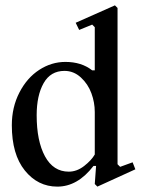

<svg xmlns="http://www.w3.org/2000/svg" viewBox="-20 -691 538 721"><path d="M335.9 0 340.8 -67.9H331.1Q271.5 9.8 195.3 9.8Q122.1 9.8 73.2 -50.8Q24.4 -111.3 24.4 -220.7Q24.4 -288.6 53 -343.8Q81.5 -398.9 127.4 -428.7Q173.3 -458.5 225.6 -458.5Q286.1 -458.5 326.2 -426.8H335.9V-588.9L326.2 -598.6L277.3 -578.6L264.2 -605.5L411.6 -670.9L421.4 -661.1V-74.2L431.2 -64.5L478 -81.5L488.3 -55.2L345.7 9.8ZM238.3 -46.4Q268.6 -46.4 295.9 -67.6Q323.2 -88.9 335.9 -110.8V-270.5Q335.9 -306.2 323.2 -340.8Q310.5 -375.5 283.7 -400.1Q256.8 -424.8 222.2 -424.8Q169.9 -424.8 143.8 -378.7Q117.7 -332.5 117.7 -258.3Q117.7 -161.6 148.9 -104Q180.2 -46.4 238.3 -46.4Z"/></svg>

Font: Happy Times at the IKOB
Style: Regular
Weight: 400
Designer: Lucas Le Bihan
Foundry: Lucas Le Bihan
Version: Version 1.000;PS 1.0;hotconv 1.0.88;makeotf.lib2.5.647800